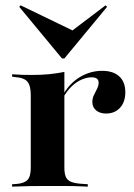

<svg xmlns="http://www.w3.org/2000/svg" viewBox="-20 -694 500 714"><path d="M157.3 -2.4Q121.8 -2.4 93.1 -2Q64.5 -1.6 25 0V-8.9L39.5 -9.7Q70.2 -12.1 82.3 -25Q94.4 -37.9 94.4 -69.4V-208.9H219.4V-69.4Q219.4 -48.4 225 -35.9Q230.6 -23.4 244.8 -17.7Q258.9 -12.1 283.1 -10.5L306.5 -8.9V0Q277.4 -1.6 253.6 -2Q229.8 -2.4 207.3 -2.4Q184.7 -2.4 157.3 -2.4ZM94.4 -208.9V-340.3Q94.4 -375 82.3 -389.9Q70.2 -404.8 37.1 -407.3L25 -408.9V-417.7Q49.2 -416.1 64.5 -415.7Q79.8 -415.3 99.2 -415.3Q133.9 -415.3 162.9 -418.1Q191.9 -421 219.4 -426.6V-417.7V-208.9ZM374.2 -271.8Q351.6 -271.8 337.5 -283.5Q323.4 -295.2 323.4 -314.5Q323.4 -329 329.4 -340.7Q335.5 -352.4 341.1 -364.1Q346.8 -375.8 346.8 -386.3Q346.8 -406.5 321 -406.5Q303.2 -406.5 284.3 -398.4Q265.3 -390.3 248.4 -374.6Q231.5 -358.9 218.5 -337.1L217.7 -346.8Q241.1 -386.3 279 -408.5Q316.9 -430.6 359.7 -430.6Q400.8 -430.6 423.4 -410.1Q446 -389.5 446 -350.8Q446 -314.5 426.2 -293.1Q406.5 -271.8 374.2 -271.8ZM372.6 -674.2 378.2 -668.5 219.4 -476.6H210.5L51.6 -668.5L56.5 -674.2L273.4 -569.4L229 -565.3Z"/></svg>

Font: Playfair 144pt SemiExpanded ExtraBold
Style: Regular
Weight: 800
Width: 6
Designer: Claus Eggers Sørensen
Foundry: Claus Eggers Sørensen
Version: Version 2.203